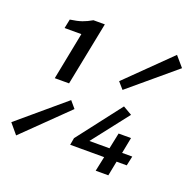

<svg xmlns="http://www.w3.org/2000/svg" viewBox="-149 -755 875 871"><g transform="rotate(20 288.0 -319.0)"><path d="M83 -331 128 -560H47L56 -604Q91 -609 112.5 -616.5Q134 -624 158 -638H213L152 -331ZM7 -27 -34 -76 187 -263 215 -230ZM390 -386 362 -418 568 -620 610 -571ZM401 0 416 -71H252L258 -105L422 -318L465 -293L328 -117H425L441 -194H501L486 -117H535L525 -71H476L462 0Z"/></g></svg>

Font: Source Code Pro Medium
Style: Italic
Weight: 500
Italic angle: -11°
Monospace: yes
Designer: Paul D. Hunt, Teo Tuominen
Foundry: Adobe Systems Incorporated
Version: Version 1.050;PS 1.000;hotconv 16.6.51;makeotf.lib2.5.65220